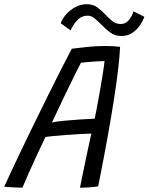

<svg xmlns="http://www.w3.org/2000/svg" viewBox="-53 -884 706 912"><path d="M53.5 7.5Q36 7.5 8.8 6Q-18.5 4.5 -33 3Q-22 -22 -0.2 -68.2Q21.5 -114.5 50.2 -174.8Q79 -235 111.5 -301.2Q144 -367.5 176.2 -432.8Q208.5 -498 237.5 -555Q266.5 -612 288 -652.5Q313 -656 358 -660.8Q403 -665.5 447.5 -665.5Q486 -665.5 517.5 -661.5Q513.5 -574 488.2 -411Q463 -248 413.5 1Q397.5 4 372.2 5.8Q347 7.5 327 7.5Q330.5 -10.5 337.5 -45Q344.5 -79.5 353 -119.8Q361.5 -160 369 -195.2Q376.5 -230.5 381 -249.5Q361 -249 327.8 -247.2Q294.5 -245.5 259.5 -242.8Q224.5 -240 197.5 -237.5Q170.5 -235 163 -233.5Q141 -187.5 119.5 -141.2Q98 -95 80.8 -56Q63.5 -17 53.5 7.5ZM194 -302.5Q215.5 -307 251.8 -310.5Q288 -314 327.2 -316.5Q366.5 -319 397 -320.5Q400.5 -337 407.2 -372.8Q414 -408.5 421.5 -451.2Q429 -494 435.2 -532.5Q441.5 -571 443.5 -594Q431 -594 407.8 -592.5Q384.5 -591 362.8 -589.2Q341 -587.5 331.5 -586Q323 -570 302.8 -529.2Q282.5 -488.5 254.2 -430Q226 -371.5 194 -302.5ZM235.5 -773.5Q242.5 -794 260.2 -814.8Q278 -835.5 303.8 -849.8Q329.5 -864 360 -864Q389.5 -864 410 -848.5Q430.5 -833 448 -814.5Q464 -797 480.8 -783.5Q497.5 -770 520.5 -770Q543.5 -770 558.5 -787.8Q573.5 -805.5 581 -830L632.5 -804.5Q628.5 -790.5 615 -768.8Q601.5 -747 578.5 -730Q555.5 -713 523.5 -713Q491.5 -713 468.5 -731Q445.5 -749 426.5 -769Q411 -785 395.8 -797.2Q380.5 -809.5 364 -809.5Q333.5 -809.5 313 -787Q292.5 -764.5 282.5 -739.5Z"/></svg>

Font: Grandstander Light
Style: Italic
Weight: 300
Italic angle: -15°
Designer: Tyler Finck
Foundry: Etcetera Type Co
Version: Version 1.200; ttfautohint (v1.8.3)